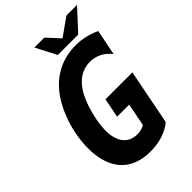

<svg xmlns="http://www.w3.org/2000/svg" viewBox="-265 -1012 1133 1133"><g transform="rotate(-45 301.5 -445.5)"><path d="M313.5 -775.9H483.4L602.5 -904.8H514.2L402.3 -825.7L329.6 -904.8H246.6ZM297.9 14.2C372.6 14.2 438.5 -7.3 483.9 -45.9L551.8 -392.1H327.1L303.2 -271H403.8L376 -128.9C360.4 -118.7 339.8 -112.8 314.9 -112.8C240.2 -112.8 196.8 -166 196.8 -260.3C196.8 -312 210 -378.9 229 -435.1C245.6 -483.9 266.6 -525.9 294.9 -557.1C330.1 -595.7 373 -613.8 418.5 -613.8C470.2 -613.8 516.6 -590.3 549.8 -546.9L582 -707C531.7 -730.5 481.4 -742.2 427.2 -742.2C329.6 -742.2 243.2 -704.1 179.2 -631.8C100.1 -542 49.8 -393.1 49.8 -260.3C49.8 -82 140.1 14.2 297.9 14.2Z"/></g></svg>

Font: Hack
Style: Bold Oblique
Weight: 700
Italic angle: -12°
Monospace: yes
Designer: Christopher Simpkins
Foundry: Christopher Simpkins
Version: Version 2.010